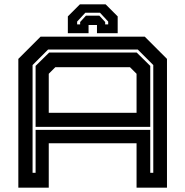

<svg xmlns="http://www.w3.org/2000/svg" viewBox="-20 -870 859 890"><path d="M65 0V-597L168 -700H651L754 -597V0H613V-206H206V0ZM131 -69H145V-268H676.5V-69H690.5V-568.5L618.5 -640.5H203L131 -568.5ZM145 -282V-564.5L208 -626.5H613.5L676.5 -564.5V-282ZM206 -347H613V-528L582.5 -558.5H236.5L206 -528ZM469.5 -850 525.5 -794V-716H429.5V-754H390.5V-716H294.5V-794L350.5 -850ZM443.5 -811H375.5L337.5 -770V-757H351.5V-768L378.5 -797.5H440.5L467.5 -768V-757H481.5V-770Z"/></svg>

Font: Tourney Expanded Regular
Style: Bold
Weight: 700
Width: 7
Designer: Tyler Finck
Foundry: Etcetera Type Co
Version: Version 1.010; ttfautohint (v1.8.3)